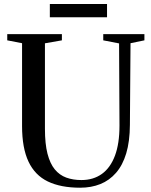

<svg xmlns="http://www.w3.org/2000/svg" viewBox="-20 -910 738 940"><path d="M372.5 9Q277.5 9 214.2 -21.5Q151 -52 119.5 -118.8Q88 -185.5 88 -293V-698.5L15.5 -712.5V-743H283V-712.5L200 -698V-279.5Q200 -206 212.5 -157.5Q225 -109 248.2 -80.8Q271.5 -52.5 304.5 -40.5Q337.5 -28.5 378.5 -28.5Q437 -28.5 478.8 -58.5Q520.5 -88.5 542.8 -147.8Q565 -207 565 -295L563 -697.5L485.5 -712.5V-743H687V-712.5L619 -698.5L616 -299Q615.5 -217.5 598 -159.2Q580.5 -101 548 -63.8Q515.5 -26.5 471.2 -8.8Q427 9 372.5 9ZM504 -890.5V-825.5H224V-890.5Z"/></svg>

Font: Merriweather 96pt
Style: Regular
Weight: 400
Version: Version 2.100